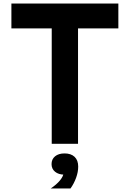

<svg xmlns="http://www.w3.org/2000/svg" viewBox="-20 -820 740 1095"><path d="M275 0V-658H45V-800H655V-658H425V0ZM348 176Q314 176 294 159.5Q274 143 274 116Q274 88 294 71.5Q314 55 348 55Q382 55 402 72Q422 89 422 116Q422 143 402 159.5Q382 176 348 176ZM269 255Q302 233 321.5 209.5Q341 186 342 168L348 55Q385 55 405.5 74.5Q426 94 426 130Q426 161 414 194Q402 227 382 255Z"/></svg>

Font: Martian Mono SemiExpanded SemiBold
Style: Regular
Weight: 600
Monospace: yes
Version: Version 0.930